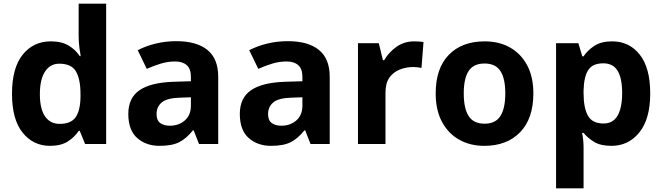

<svg xmlns="http://www.w3.org/2000/svg" viewBox="-20 -780 3587 1040"><path d="M251 10Q160 10 102.5 -61.5Q45 -133 45 -272Q45 -412 103 -484Q161 -556 255 -556Q314 -556 352 -533Q390 -510 412 -476H417Q414 -492 410 -522.5Q406 -553 406 -585V-760H555V0H441L412 -71H406Q384 -37 347 -13.5Q310 10 251 10ZM303 -109Q365 -109 390 -145.5Q415 -182 416 -255V-271Q416 -351 391.5 -393Q367 -435 301 -435Q252 -435 224 -392.5Q196 -350 196 -270Q196 -190 224 -149.5Q252 -109 303 -109Z M935 -557Q1045 -557 1103.5 -509.5Q1162 -462 1162 -364V0H1058L1029 -74H1025Q990 -30 951 -10Q912 10 844 10Q771 10 723 -32.5Q675 -75 675 -163Q675 -250 736 -291.5Q797 -333 919 -337L1014 -340V-364Q1014 -407 991.5 -427Q969 -447 929 -447Q889 -447 851 -435.5Q813 -424 775 -407L726 -508Q770 -531 823.5 -544Q877 -557 935 -557ZM956 -251Q884 -249 856 -225Q828 -201 828 -162Q828 -128 848 -113.5Q868 -99 900 -99Q948 -99 981 -127.5Q1014 -156 1014 -208V-253Z M1539 -557Q1649 -557 1707.5 -509.5Q1766 -462 1766 -364V0H1662L1633 -74H1629Q1594 -30 1555 -10Q1516 10 1448 10Q1375 10 1327 -32.5Q1279 -75 1279 -163Q1279 -250 1340 -291.5Q1401 -333 1523 -337L1618 -340V-364Q1618 -407 1595.5 -427Q1573 -447 1533 -447Q1493 -447 1455 -435.5Q1417 -424 1379 -407L1330 -508Q1374 -531 1427.5 -544Q1481 -557 1539 -557ZM1560 -251Q1488 -249 1460 -225Q1432 -201 1432 -162Q1432 -128 1452 -113.5Q1472 -99 1504 -99Q1552 -99 1585 -127.5Q1618 -156 1618 -208V-253Z M2224 -556Q2235 -556 2250 -555Q2265 -554 2274 -552L2263 -412Q2256 -414 2242.5 -415.5Q2229 -417 2219 -417Q2181 -417 2146 -403.5Q2111 -390 2089.5 -360Q2068 -330 2068 -278V0H1919V-546H2032L2054 -454H2061Q2085 -496 2127 -526Q2169 -556 2224 -556Z M2869 -273.7Q2869 -138 2797.5 -64Q2726 10 2603 10Q2527.1 10 2467.8 -23.1Q2408.4 -56.2 2374.2 -119.8Q2340 -183.4 2340 -274Q2340 -410 2411 -483Q2482 -556 2606 -556Q2683.4 -556 2742.2 -523Q2801 -490 2835 -427.3Q2869 -364.5 2869 -273.7ZM2492 -274Q2492 -193 2518.5 -151.5Q2545 -110 2604.9 -110Q2664 -110 2690.5 -151.5Q2717 -193 2717 -274Q2717 -355 2690.5 -395.5Q2664 -436 2604.5 -436Q2545 -436 2518.5 -395.5Q2492 -355 2492 -274Z M3296 -556Q3388 -556 3445 -484.5Q3502 -413 3502 -274Q3502 -135 3443 -62.5Q3384 10 3292 10Q3233 10 3198 -11.5Q3163 -33 3141 -60H3133Q3137 -41 3139 -20.5Q3141 0 3141 20V240H2992V-546H3113L3134 -475H3141Q3163 -508 3200 -532Q3237 -556 3296 -556ZM3248 -437Q3190 -437 3166.5 -401Q3143 -365 3141 -291V-275Q3141 -196 3164.5 -153.5Q3188 -111 3250 -111Q3284 -111 3306 -130Q3328 -149 3339 -186Q3350 -223 3350 -276Q3350 -356 3325.5 -396.5Q3301 -437 3248 -437Z"/></svg>

Font: Noto Sans Tai Tham
Style: Regular
Weight: 400
Designer: Monotype Design Team 2013. Revised by David WIlliams 2020
Foundry: Monotype Imaging Inc.
Version: Version 2.002